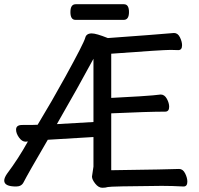

<svg xmlns="http://www.w3.org/2000/svg" viewBox="-22 -872 942 908"><path d="M563 -778H335Q311 -778 311 -815Q311 -852 336 -852H564Q588 -852 588 -815Q588 -778 563 -778ZM247 -285 420 -295V-594Q350 -464 247 -285ZM462 16Q444 16 428.5 -3.5Q413 -23 413 -37L420 -84V-224L204 -211Q111 -52 89 -9Q79 10 54 10Q-2 10 -2 -18Q-2 -31 11 -50Q65 -122 110 -203L99 -202Q82 -202 68 -221.5Q54 -241 54 -259Q54 -281 83 -281Q147 -281 156 -282Q225 -396 287 -509Q374 -667 381 -693Q386 -714 412 -714Q433 -714 488 -692Q710 -708 801 -716Q819 -716 829 -695.5Q839 -675 839 -658Q839 -635 821 -635L785 -636Q746 -636 504 -618V-409Q676 -418 700 -421Q724 -424 738 -425Q756 -425 767 -405Q778 -385 778 -367Q778 -344 759 -344Q679 -344 504 -336V-67Q788 -71 825 -73Q843 -73 853.5 -52Q864 -31 864 -13Q864 10 846 10Q792 7 743 7Q499 9 488 12.5Q477 16 462 16Z"/></svg>

Font: LXGW WenKai Lite Medium
Style: Regular
Weight: 500
Designer: LXGW / Fontworks Inc.
Foundry: LXGW / Fontworks Inc.
Version: Version 1.511; March 25, 2025